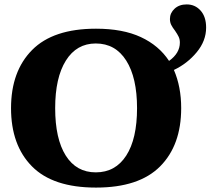

<svg xmlns="http://www.w3.org/2000/svg" viewBox="-20 -840 954 870"><path d="M768 -523Q801 -447 801 -350Q801 -182 705.5 -86Q610 10 415 10Q220 10 125 -86Q30 -182 30 -350Q30 -517 125.5 -613.5Q221 -710 415 -710Q536 -710 618 -672Q700 -634 746 -564Q795 -599 795 -647Q795 -662 789.5 -673.5Q784 -685 773 -701Q762 -715 756 -727Q750 -739 750 -754Q750 -781 771 -800.5Q792 -820 826 -820Q864 -820 889 -792Q914 -764 914 -715Q914 -655 871.5 -603.5Q829 -552 768 -523ZM601 -350Q601 -488 552 -565.5Q503 -643 414 -643Q327 -643 278.5 -565.5Q230 -488 230 -350Q230 -211 278 -135Q326 -59 414 -59Q503 -59 552 -135Q601 -211 601 -350Z"/></svg>

Font: Taviraj ExtraBold
Style: Regular
Weight: 800
Designer: Katatrad Team
Foundry: CadsonDemak
Version: Version 1.001